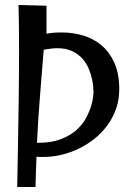

<svg xmlns="http://www.w3.org/2000/svg" viewBox="-20 -746 514 768"><path d="M153.8 -118.2Q146.5 -118.2 139.6 -118.2Q132.8 -118.2 126 -119.1Q124.5 -90.3 123.8 -60.8Q123 -31.2 122.1 2H48.8Q50.3 -86.4 52.2 -179.7Q52.7 -219.2 53.5 -264.2Q54.2 -309.1 54.9 -356.2Q55.7 -403.3 55.9 -451.2Q56.2 -499 56.2 -544.9Q56.2 -595.2 55.7 -641.4Q55.2 -687.5 54.2 -726.1L166 -723.1V-610.8Q175.8 -613.3 190.7 -614.7Q205.6 -616.2 228 -616.2Q270.5 -616.2 311.8 -604.2Q353 -592.3 385.3 -565.4Q417.5 -538.6 437.3 -495.1Q457 -451.7 457 -389.2Q457 -346.7 444.1 -310.3Q431.2 -273.9 408.9 -243.9Q386.7 -213.9 357.2 -190.4Q327.6 -167 293.9 -150.9Q260.3 -134.8 224.4 -126.5Q188.5 -118.2 153.8 -118.2ZM154.8 -546.9Q150.4 -491.7 146.5 -443.8Q142.6 -396 139.2 -351.6Q135.7 -307.1 132.8 -263.9Q129.9 -220.7 127.9 -174.8H132.8Q186.5 -174.8 223.9 -189.5Q261.2 -204.1 285.9 -226.1Q310.5 -248 324.2 -273.9Q337.9 -299.8 344.5 -322Q351.1 -344.2 352.5 -359.6Q354 -375 354 -376Q354 -381.3 353 -396.5Q352.1 -411.6 347.7 -431.4Q343.3 -451.2 334.2 -472.7Q325.2 -494.1 309.1 -512Q293 -529.8 268.6 -541.5Q244.1 -553.2 209 -553.2Q196.8 -553.2 183.3 -551.5Q169.9 -549.8 154.8 -546.9Z"/></svg>

Font: Englebert
Style: Regular
Weight: 400
Designer: Astigmatic (AOETI)
Foundry: Astigmatic (AOETI)
Version: Version 1.000